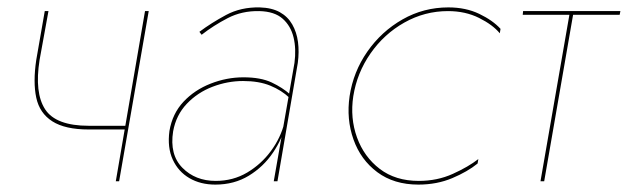

<svg xmlns="http://www.w3.org/2000/svg" viewBox="-20 -490 1697 519"><path d="M220 -150H326L324 -140H220ZM382 -460 302 0H293L372 -460ZM87 -328Q73 -239 102 -194.5Q131 -150 220 -150V-140Q156 -140 121.5 -162Q87 -184 78 -226Q69 -268 78 -328L101 -460H111Z M448 -135Q438 -72 473 -36.5Q508 -1 563 -1Q610 -1 648 -23.5Q686 -46 712.5 -82Q739 -118 749 -159H754Q744 -116 718 -77.5Q692 -39 652.5 -15Q613 9 562 9Q522 9 492 -8.5Q462 -26 447 -58.5Q432 -91 438 -136Q446 -183 476 -215Q506 -247 549.5 -264Q593 -281 638 -281Q685 -281 714.5 -267Q744 -253 764 -235L762 -226Q741 -246 710.5 -258.5Q680 -271 637 -271Q595 -271 554.5 -255.5Q514 -240 485 -209.5Q456 -179 448 -135ZM519 -404Q551 -428 591 -449.5Q631 -471 682 -470Q715 -469 736.5 -457Q758 -445 770 -424Q782 -403 785.5 -376.5Q789 -350 785 -320L730 0H720L776 -320Q781 -358 773.5 -389Q766 -420 744 -439.5Q722 -459 681 -460Q634 -461 595.5 -441Q557 -421 525 -396Z M935 -230Q926 -171 945 -118.5Q964 -66 1006.5 -33.5Q1049 -1 1112 -1Q1162 -1 1204 -20Q1246 -39 1273 -60L1271 -48Q1244 -26 1202.5 -8.5Q1161 9 1111 9Q1045 9 1000 -24.5Q955 -58 935.5 -113Q916 -168 925 -230Q935 -296 973 -350.5Q1011 -405 1068 -437.5Q1125 -470 1192 -470Q1239 -470 1275.5 -452.5Q1312 -435 1333 -412L1331 -400Q1312 -423 1275 -441.5Q1238 -460 1191 -460Q1128 -460 1073 -429Q1018 -398 981.5 -345.5Q945 -293 935 -230Z M1657 -460 1655 -450H1393L1394 -460ZM1530 -455 1451 0H1441L1520 -455Z"/></svg>

Font: Jost Thin
Style: Italic
Weight: 200
Italic angle: -5°
Version: Version 3.710